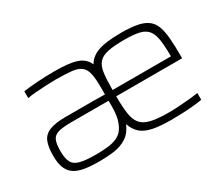

<svg xmlns="http://www.w3.org/2000/svg" viewBox="-93 -757 1172 1004"><g transform="rotate(-30 493.5 -255.0)"><path d="M265 8Q216 8 178.5 2Q141 -4 117 -20Q93 -36 81.5 -64.5Q70 -93 70 -138Q70 -193 83.5 -224Q97 -255 132 -268.5Q167 -282 230 -282Q267 -282 306 -282Q345 -282 385.5 -282Q426 -282 465 -281V-323Q465 -377 458 -408Q451 -439 431.5 -454Q412 -469 375.5 -473Q339 -477 280 -477Q255 -477 222 -475.5Q189 -474 158.5 -471.5Q128 -469 108 -465V-506Q142 -511 191.5 -514.5Q241 -518 298 -518Q385 -518 429.5 -503Q474 -488 492 -447Q513 -485 560.5 -501.5Q608 -518 700 -518Q759 -518 797.5 -510Q836 -502 858.5 -484Q881 -466 891.5 -436Q902 -406 905.5 -362Q909 -318 909 -259V-243H511Q511 -180 517 -138.5Q523 -97 542 -74Q561 -51 600.5 -41.5Q640 -32 706 -32Q734 -32 767 -34Q800 -36 831.5 -39Q863 -42 887 -46V-5Q866 -1 834.5 2Q803 5 767.5 6.5Q732 8 698 8Q632 8 589 -1Q546 -10 521 -31.5Q496 -53 483 -91Q464 -46 431 -25Q398 -4 356 2Q314 8 265 8ZM268 -32Q306 -32 338.5 -35.5Q371 -39 396 -50.5Q421 -62 436 -85Q451 -108 458 -138Q465 -168 465 -210V-243H243Q192 -243 164 -236Q136 -229 125.5 -207.5Q115 -186 115 -140Q115 -96 127.5 -72.5Q140 -49 173 -40.5Q206 -32 268 -32ZM864 -259Q864 -331 858.5 -374.5Q853 -418 835.5 -440Q818 -462 785 -470Q752 -478 697 -478Q634 -478 597 -470.5Q560 -463 541 -443Q522 -423 516.5 -384Q511 -345 511 -281H883Z"/></g></svg>

Font: Saira SemiExpanded ExtraLight
Style: Regular
Weight: 250
Width: 6
Designer: Hector Gatti with collaboration of the Omnibus-Type team
Foundry: Omnibus-Type
Version: Version 1.101